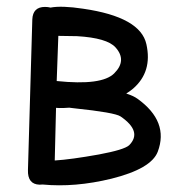

<svg xmlns="http://www.w3.org/2000/svg" viewBox="-20 -535 544 577"><path d="M155.3 -427.2 150.4 -291.5Q286.1 -277.3 323.2 -314.5Q362.3 -353.5 327.1 -392.6Q301.8 -420.9 211.9 -426.3ZM115.2 -514.2Q124.5 -514.2 131.8 -512.2Q165.5 -518.6 230 -508.8Q401.9 -483.9 419.9 -402.3Q438.5 -319.3 379.9 -268.6Q370.6 -260.7 359.4 -253.9Q380.9 -247.1 393.1 -238.3Q488.3 -169.9 454.1 -79.1Q434.6 -27.8 314.9 2Q205.1 28.8 107.9 19.5Q104 20 99.1 20Q62.5 19 64 -24.4L77.1 -476.6Q78.6 -514.2 115.2 -514.2ZM188 -211.4Q179.7 -210.9 170.9 -210.4Q158.7 -210 148.4 -210.9L144.5 -52.7Q192.9 -55.7 277.3 -70.8Q353.5 -85 368.2 -98.6Q408.7 -139.6 342.3 -185.1Q325.2 -196.8 203.6 -209.5Q195.3 -210.4 188 -211.4Z"/></svg>

Font: Comic Relief LRS
Style: Regular
Weight: 400
Designer: Jeff Davis
Foundry: Loudifier
Version: Version 1.0